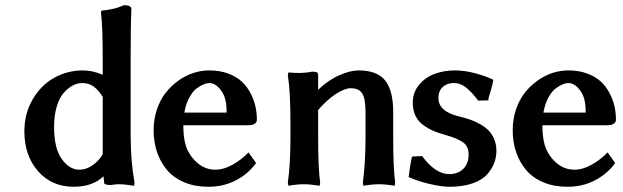

<svg xmlns="http://www.w3.org/2000/svg" viewBox="-20 -712 2406 742"><path d="M300.8 -439.9Q337.9 -439.9 377 -422.9V-475.1Q377 -615.2 370.1 -664.1L372.1 -670.9Q393.1 -672.9 409.9 -676.3Q426.8 -679.7 434.3 -682.4Q441.9 -685.1 459 -691.9Q487.8 -691.9 487.8 -676.8Q484.9 -616.7 484.9 -493.2V-192.9Q484.9 -87.4 500 -5.9L498 5.9Q461.9 0 439.9 0Q427.7 0 408.2 2.9Q384.8 2.9 382.8 -3.9L379.9 -30.8Q337.9 9.8 265.1 9.8Q179.7 9.8 127 -50.5Q74.2 -110.8 74.2 -204.1Q74.2 -272.9 106 -327.6Q137.7 -382.3 189 -411.1Q240.2 -439.9 300.8 -439.9ZM297.9 -391.1Q280.3 -391.1 262.2 -382.1Q244.1 -373 227.1 -354.2Q210 -335.4 199.5 -300.8Q189 -266.1 189 -221.2Q189 -139.2 218.5 -97.7Q248 -56.2 287.1 -56.2Q312.5 -56.2 337.6 -73.2Q362.8 -90.3 378.9 -119.1L377 -116.2V-337.9L378.9 -335Q361.3 -363.3 342.5 -377.2Q323.7 -391.1 297.9 -391.1Z M692.4 -276.9H855.5V-285.2Q855.5 -334.5 834.2 -362.8Q813 -391.1 788.6 -391.1Q779.3 -391.1 767.1 -386.2Q754.9 -381.3 739.7 -370.1Q724.6 -358.9 711.4 -334.5Q698.2 -310.1 692.4 -276.9ZM940.4 -123 969.7 -82Q939.5 -40 891.6 -15.1Q843.8 9.8 785.6 9.8Q733.4 9.8 692.4 -7.3Q651.4 -24.4 625.7 -54.7Q600.1 -85 586.9 -124Q573.7 -163.1 573.7 -209Q573.7 -251.5 586.4 -289.1Q599.1 -326.7 620.6 -353.8Q642.1 -380.9 669.7 -400.6Q697.3 -420.4 727.8 -430.2Q758.3 -439.9 788.6 -439.9Q829.1 -439.9 861.3 -428Q893.6 -416 914.1 -397Q934.6 -377.9 948 -352.3Q961.4 -326.7 967 -301.3Q972.7 -275.9 972.7 -249Q972.7 -239.3 963.9 -233.6Q955.1 -228 940.4 -228H688.5Q688.5 -159.7 708.5 -125Q724.6 -94.7 751.7 -75.4Q778.8 -56.2 812.5 -56.2Q844.2 -56.2 878.7 -75.4Q913.1 -94.7 940.4 -123Z M1335.4 -371.1Q1312 -371.1 1276.4 -347.7Q1240.7 -324.2 1205.6 -282.2L1209.5 -285.2V-181.2Q1209.5 -62 1217.3 -5.9L1215.3 5.9Q1179.2 0 1154.3 0Q1128.9 0 1094.7 5.9L1092.3 -5.9Q1102.5 -75.7 1102.5 -181.2V-233.9Q1102.5 -358.9 1092.3 -421.9L1094.7 -432.1Q1147 -426.8 1186.5 -435.1Q1200.7 -435.1 1205.1 -432.1Q1209.5 -429.2 1209.5 -419.9V-365.2Q1249.5 -403.3 1292 -421.6Q1334.5 -439.9 1365.7 -439.9Q1438 -439.9 1468.8 -400.6Q1499.5 -361.3 1499.5 -279.8V-181.2Q1499.5 -62 1507.3 -5.9L1505.4 5.9Q1470.7 0 1445.3 0Q1418.9 0 1384.3 5.9L1382.3 -5.9Q1392.6 -85.4 1392.6 -181.2V-276.9Q1392.6 -331.5 1379.6 -351.3Q1366.7 -371.1 1335.4 -371.1Z M1572.3 -106.9 1611.3 -108.9Q1662.6 -39.1 1716.3 -39.1Q1749.5 -39.1 1770.3 -59.3Q1791 -79.6 1791 -115.2Q1791 -146.5 1769.5 -161.9Q1748 -177.2 1703.1 -189.9Q1675.8 -197.3 1655.8 -205.8Q1635.7 -214.4 1616 -228.5Q1596.2 -242.7 1585.7 -264.4Q1575.2 -286.1 1575.2 -314.9Q1575.2 -355 1599.6 -384.3Q1624 -413.6 1660.4 -426.8Q1696.8 -439.9 1738.3 -439.9Q1774.4 -439.9 1815.2 -429.2Q1856 -418.5 1884.3 -404.8L1886.2 -400.9Q1882.3 -380.9 1875 -356.4Q1867.7 -332 1867.2 -330.1L1868.2 -332Q1868.2 -331.5 1867.7 -328.1Q1867.2 -324.7 1867.2 -324.2L1828.1 -323.2Q1816.9 -337.9 1809.8 -345.9Q1802.7 -354 1789.6 -366.5Q1776.4 -378.9 1762.7 -385Q1749 -391.1 1734.4 -391.1Q1707.5 -391.1 1690.9 -375.7Q1674.3 -360.4 1674.3 -333Q1674.3 -281.2 1753.4 -262.2Q1777.8 -256.3 1797.6 -249.5Q1817.4 -242.7 1836.9 -231.4Q1856.4 -220.2 1869.4 -206.5Q1882.3 -192.9 1890.4 -172.9Q1898.4 -152.8 1898.4 -128.9Q1898.4 -105.5 1890.4 -83.3Q1882.3 -61 1863.5 -39.1Q1844.7 -17.1 1807.1 -3.7Q1769.5 9.8 1717.3 9.8Q1686.5 9.8 1640.4 -1Q1594.2 -11.7 1559.1 -27.8Q1565.9 -80.6 1572.3 -106.9Z M2080.1 -276.9H2243.2V-285.2Q2243.2 -334.5 2221.9 -362.8Q2200.7 -391.1 2176.3 -391.1Q2167 -391.1 2154.8 -386.2Q2142.6 -381.3 2127.4 -370.1Q2112.3 -358.9 2099.1 -334.5Q2085.9 -310.1 2080.1 -276.9ZM2328.1 -123 2357.4 -82Q2327.1 -40 2279.3 -15.1Q2231.4 9.8 2173.3 9.8Q2121.1 9.8 2080.1 -7.3Q2039.1 -24.4 2013.4 -54.7Q1987.8 -85 1974.6 -124Q1961.4 -163.1 1961.4 -209Q1961.4 -251.5 1974.1 -289.1Q1986.8 -326.7 2008.3 -353.8Q2029.8 -380.9 2057.4 -400.6Q2085 -420.4 2115.5 -430.2Q2146 -439.9 2176.3 -439.9Q2216.8 -439.9 2249 -428Q2281.2 -416 2301.8 -397Q2322.3 -377.9 2335.7 -352.3Q2349.1 -326.7 2354.7 -301.3Q2360.4 -275.9 2360.4 -249Q2360.4 -239.3 2351.6 -233.6Q2342.8 -228 2328.1 -228H2076.2Q2076.2 -159.7 2096.2 -125Q2112.3 -94.7 2139.4 -75.4Q2166.5 -56.2 2200.2 -56.2Q2231.9 -56.2 2266.4 -75.4Q2300.8 -94.7 2328.1 -123Z"/></svg>

Font: Linear Smooth
Style: Bold
Weight: 700
Designer: Philipp H. Poll, Flanker
Foundry: Philipp H. Poll, reworked by Flanker
Version: Version 1.061 | FøM Fix